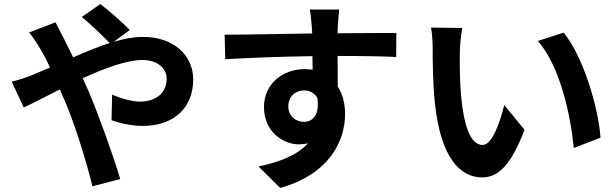

<svg xmlns="http://www.w3.org/2000/svg" viewBox="-20 -853 3040 947"><path d="M38 -450 97 -323C140 -342 203 -376 275 -412L302 -350C353 -229 405 -60 436 66L573 30C540 -82 463 -296 416 -405L388 -467C495 -516 604 -557 682 -557C757 -557 802 -516 802 -465C802 -393 747 -352 672 -352C628 -352 578 -367 533 -386L530 -260C568 -246 630 -232 684 -232C837 -232 933 -321 933 -461C933 -577 840 -671 685 -671C640 -671 591 -662 541 -647L620 -705C586 -741 511 -806 475 -833L383 -769C421 -740 485 -677 521 -641C463 -622 402 -597 341 -570L294 -665C283 -684 263 -725 254 -743L124 -693C144 -667 169 -630 183 -605C198 -579 213 -550 227 -520L137 -482C121 -475 77 -460 38 -450Z M1545 -371C1558 -284 1521 -252 1479 -252C1439 -252 1402 -281 1402 -327C1402 -380 1440 -407 1479 -407C1507 -407 1530 -395 1545 -371ZM1088 -682 1091 -561C1214 -568 1370 -574 1521 -576L1522 -509C1509 -511 1496 -512 1482 -512C1373 -512 1282 -438 1282 -325C1282 -203 1377 -141 1454 -141C1470 -141 1485 -143 1499 -146C1444 -86 1356 -53 1255 -32L1362 74C1606 6 1682 -160 1682 -290C1682 -342 1670 -389 1646 -426L1645 -577C1781 -577 1874 -575 1934 -572L1935 -690C1883 -691 1746 -689 1645 -689L1646 -720C1647 -736 1651 -790 1653 -806H1508C1511 -794 1515 -760 1518 -719L1520 -688C1384 -686 1202 -682 1088 -682Z M2260 -715 2106 -717C2112 -686 2114 -643 2114 -615C2114 -554 2115 -437 2125 -345C2153 -77 2248 22 2358 22C2438 22 2501 -39 2567 -213L2467 -335C2448 -255 2408 -138 2361 -138C2298 -138 2268 -237 2254 -381C2248 -453 2247 -528 2248 -593C2248 -621 2253 -679 2260 -715ZM2760 -692 2633 -651C2742 -527 2795 -284 2810 -123L2942 -174C2931 -327 2855 -577 2760 -692Z"/></svg>

Font: Noto Sans Mono CJK TC
Style: Bold
Weight: 700
Designer: Ryoko NISHIZUKA 西塚涼子 (kana, bopomofo & ideographs); Paul D. Hunt (Latin, Greek & Cyrillic); Sandoll Communications 산돌커뮤니
Foundry: Adobe
Version: Version 2.004;hotconv 1.0.118;makeotfexe 2.5.65603